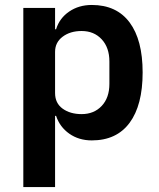

<svg xmlns="http://www.w3.org/2000/svg" viewBox="-20 -554 640 774"><path d="M74 -522H202V-436H206Q220 -481 259 -507.5Q298 -534 350 -534Q450 -534 502.5 -463.5Q555 -393 555 -262Q555 -130 502.5 -59Q450 12 350 12Q298 12 259.5 -15Q221 -42 206 -87H202V200H74ZM309 -94Q359 -94 390 -127Q421 -160 421 -216V-306Q421 -362 390 -395.5Q359 -429 309 -429Q263 -429 232.5 -406Q202 -383 202 -345V-179Q202 -138 232.5 -116Q263 -94 309 -94Z"/></svg>

Font: IBM Plex Sans Thai SemiBold
Style: Regular
Weight: 600
Designer: Mike Abbink, Paul van der Laan, Pieter van Rosmalen, Ben Mitchell, Mark Frömberg
Foundry: Bold Monday
Version: Version 1.1